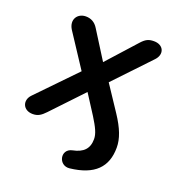

<svg xmlns="http://www.w3.org/2000/svg" viewBox="-125 -596 804 880"><g transform="rotate(20 277.0 -156.0)"><path d="M312 184C430 171 483 116 483 21C483 -22 466 -67 427 -126L346 -248L510 -421C541 -454 525 -496 477 -496C451 -496 437 -489 417 -467L290 -326L205 -461C190 -486 169 -496 145 -496C105 -496 78 -459 105 -416L212 -253L34 -69C3 -37 20 8 68 8C93 8 108 -2 128 -23L270 -173L331 -78C359 -33 372 -6 372 20C372 67 347 92 296 102C241 114 258 190 312 184Z"/></g></svg>

Font: SN Pro Semibold
Style: Italic
Weight: 600
Italic angle: -9°
Designer: Tobias Whetton
Foundry: Supernotes
Version: Version 1.001;Glyphs 3.2 (3249)